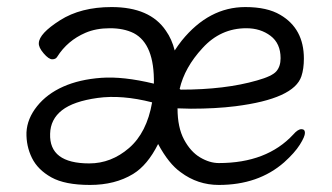

<svg xmlns="http://www.w3.org/2000/svg" viewBox="-20 -506 940 544"><path d="M600 18Q540 18 492 -18Q458 -42 428 -98Q398 -38 357 -13Q306 18 235 18Q164 18 125.5 -3.5Q87 -25 70.5 -58.5Q54 -92 55 -131Q57 -170 85 -205Q113 -240 159 -260.5Q205 -281 267 -285.5Q329 -290 416 -269Q418 -381 359 -412Q331 -426 291.5 -426Q252 -426 222 -413Q171 -391 142 -345Q138 -338 128 -338Q118 -338 103.5 -355Q89 -372 90 -384Q91 -411 150 -448.5Q209 -486 296 -486Q405 -486 450 -419Q467 -395 475 -363Q484 -377 495 -391Q572 -486 675 -486Q737 -486 774 -464Q841 -425 841 -340Q841 -311 834 -290Q813 -226 647 -205Q591 -198 521 -198L483 -199Q483 -145 501.5 -110.5Q520 -76 547 -60Q574 -44 600 -44Q736 -44 811 -125Q824 -140 834 -140Q844 -140 844 -129.5Q844 -119 829.5 -96Q815 -73 785 -46Q712 18 600 18ZM233 -43Q295 -43 345.5 -86.5Q396 -130 411 -216Q325 -238 256.5 -228.5Q188 -219 155.5 -193.5Q123 -168 122 -127Q119 -43 233 -43ZM492 -252Q618 -252 708 -278Q751 -290 763 -304Q775 -318 775 -341Q775 -383 746.5 -404.5Q718 -426 678 -426Q605 -426 554 -370Q503 -315 489 -254Q490 -253 492 -252Z"/></svg>

Font: LXGW WenKai TC
Style: Regular
Weight: 400
Designer: LXGW / Fontworks Inc.
Foundry: LXGW / Fontworks Inc.
Version: Version 1.330